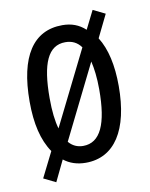

<svg xmlns="http://www.w3.org/2000/svg" viewBox="-76 -643 598 766"><g transform="rotate(-10 222.5 -260.0)"><path d="M402 -269C402 -353 387 -421 356 -470L401 -562L352 -586L315 -512C289 -536 259 -547 222 -547C104 -547 41 -452 41 -269C41 -180 57 -111 92 -60L41 42L90 66L131 -19C155 0 185 10 220 10C337 10 402 -91 402 -269ZM122 -269C122 -409 152 -478 222 -478C249 -478 270 -468 286 -446L136 -144C127 -174 122 -216 122 -269ZM323 -269C323 -129 291 -58 221 -58C198 -58 178 -67 163 -85L311 -384C318 -355 323 -317 323 -269Z"/></g></svg>

Font: Noto Sans Sinhala UI ExtraCondensed
Style: Regular
Weight: 400
Width: 2
Designer: Jelle Bosma - Monotype Design Team
Foundry: Monotype Imaging Inc.
Version: Version 2.006